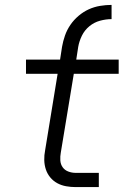

<svg xmlns="http://www.w3.org/2000/svg" viewBox="-20 -763 540 783"><path d="M233 -572Q237 -595 245 -618Q253 -641 267 -661.5Q281 -682 300.5 -698.5Q320 -715 342 -725Q364 -735 388 -739Q412 -743 435 -743V-685Q412 -685 388 -678.5Q364 -672 344.5 -656Q325 -640 314 -617.5Q303 -595 299 -572ZM383 0H289Q269 0 249.5 -3.5Q230 -7 213.5 -16Q197 -25 185 -39.5Q173 -54 167 -72Q161 -90 160.5 -110Q160 -130 164 -150L215 -462H86V-520H225L233 -572H299L291 -520H464V-462H281L228 -141Q225 -125 226 -109Q227 -93 235.5 -81Q244 -69 258.5 -63.5Q273 -58 289 -58H383Z"/></svg>

Font: Iosevka Aile Light
Style: Italic
Weight: 300
Italic angle: -9°
Designer: Belleve Invis
Foundry: Belleve Invis
Version: Version 31.1.0; ttfautohint (v1.8.4)